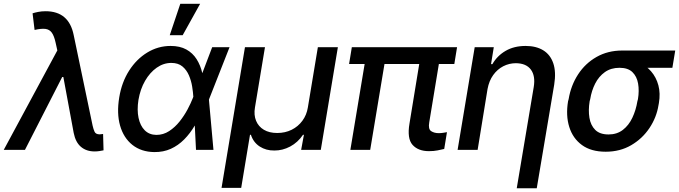

<svg xmlns="http://www.w3.org/2000/svg" viewBox="-56 -797 3611 1021"><path d="M447.3 8.3Q403.3 8.3 374.5 -16.1Q345.7 -40.5 335.9 -90.3L273.4 -427.7L251.5 -517.1L239.7 -570.3Q231.9 -606 219.5 -623.3Q207 -640.6 185.3 -643.3Q163.6 -646 127.9 -637.7L117.2 -726.1Q128.4 -730 146.7 -733.6Q165 -737.3 186.5 -737.3Q248.5 -737.3 285.9 -705.6Q323.2 -673.8 335.9 -610.4L436.5 -128.9Q440.9 -109.4 447 -96.2Q453.1 -83 473.6 -82.5Q484.4 -83 492.2 -84.5L494.6 2.4Q483.9 4.9 471.2 6.6Q458.5 8.3 447.3 8.3ZM-36.1 0 274.4 -576.2 297.4 -387.7H274.9L76.7 0Z M764.2 11.7Q694.8 10.7 647.9 -26.6Q601.1 -64 582.5 -129.2Q564 -194.3 578.1 -279.3Q591.3 -359.9 630.6 -421.4Q669.9 -482.9 727.3 -517.8Q784.7 -552.7 851.1 -552.7Q900.9 -552.7 934.8 -533.9Q968.8 -515.1 989.5 -482.4Q1010.3 -449.7 1020 -407.2L1058.1 -410.2L1054.7 -271L1079.1 0H986.3L972.2 -281.2Q970.7 -306.2 965.8 -336.9Q960.9 -367.7 948.7 -396.2Q936.5 -424.8 914.1 -443.6Q891.6 -462.4 855 -462.4Q813.5 -462.4 777.3 -437Q741.2 -411.6 715.6 -367.4Q689.9 -323.2 680.2 -265.6Q671.9 -212.4 680.7 -170.4Q689.5 -128.4 713.6 -104.2Q737.8 -80.1 775.4 -79.6Q812.5 -79.6 843.5 -99.9Q874.5 -120.1 899.2 -151.1Q923.8 -182.1 941.4 -215.3Q959 -248.5 969.2 -274.9L1072.3 -545.9H1164.6L1056.6 -271.5L1012.7 -133.3L980 -129.9Q955.1 -87.4 923.3 -55.4Q891.6 -23.4 852.3 -5.6Q813 12.2 764.2 11.7ZM846.7 -609.9 902.8 -776.9H1008.3L915.5 -609.9Z M1122.1 202.1 1246.6 -545.9H1353L1299.8 -225.6Q1293 -185.5 1305.7 -154.8Q1318.4 -124 1347.2 -106.9Q1376 -89.8 1418 -89.8Q1460.4 -89.8 1494.9 -106.9Q1529.3 -124 1552 -154.8Q1574.7 -185.5 1581.1 -225.6L1634.3 -545.9H1740.7L1649.9 0H1545.4L1560.1 -80.1H1555.2Q1527.8 -39.6 1487.1 -17.8Q1446.3 3.9 1402.3 3.4Q1358.9 3.9 1325.2 -17.8Q1291.5 -39.6 1278.3 -80.1H1273.4L1226.6 202.1Z M2374.5 -545.9 2359.9 -456.5H1800.3L1814.9 -545.9ZM2003.4 -545.9 1912.6 0H1807.1L1897.9 -545.9ZM2188 -545.9H2292.5L2226.6 -146.5Q2220.2 -110.4 2236.8 -99.6Q2253.4 -88.9 2277.3 -88.9Q2289.1 -88.9 2300.8 -90.8Q2312.5 -92.8 2320.8 -94.2L2306.2 -4.9Q2291.5 -1.5 2271.2 2.7Q2251 6.8 2225.1 6.8Q2168 6.8 2137.9 -26.6Q2107.9 -60.1 2121.6 -140.6Z M2536.6 -323.7 2483.9 0H2377.4L2468.3 -545.9H2569.8L2555.2 -456.1H2562.5Q2587.9 -500.5 2632.8 -526.6Q2677.7 -552.7 2739.3 -552.7Q2794.9 -552.7 2832.8 -529.5Q2870.6 -506.3 2886.2 -460.4Q2901.9 -414.6 2891.1 -346.7L2798.3 204.1H2691.9L2782.2 -334Q2792 -393.1 2767.1 -426.8Q2742.2 -460.4 2687.5 -460.9Q2651.4 -460.9 2619.9 -444.6Q2588.4 -428.2 2566.7 -397.9Q2544.9 -367.7 2536.6 -323.7Z M2964.8 -258.8 2967.8 -269.5Q2980 -342.8 3018.1 -401.4Q3056.2 -460 3116.2 -494.1Q3176.3 -528.3 3252.9 -528.3Q3266.6 -525.4 3276.9 -513.7Q3287.1 -502 3301.3 -488.5Q3315.4 -475.1 3339.8 -465.3Q3378.9 -449.2 3406.2 -417.7Q3433.6 -386.2 3445.1 -343.3Q3456.5 -300.3 3447.8 -249L3445.8 -238.3Q3435.5 -172.9 3397.7 -116.2Q3359.9 -59.6 3300.5 -24.9Q3241.2 9.8 3165 9.8Q3087.4 9.8 3038.8 -25.6Q2990.2 -61 2971.2 -121.8Q2952.1 -182.6 2964.8 -258.8ZM3082.5 -269.5 3079.6 -258.8Q3071.8 -210.9 3078.4 -170.7Q3085 -130.4 3109.4 -106.2Q3133.8 -82 3180.2 -82Q3224.6 -82 3256.1 -106.2Q3287.6 -130.4 3306.6 -170.7Q3325.7 -210.9 3333.5 -258.8L3336.4 -269.5Q3343.8 -314.9 3337.2 -352.8Q3330.6 -390.6 3306.9 -413.6Q3283.2 -436.5 3238.3 -436.5Q3192.9 -436.5 3160.6 -413.6Q3128.4 -390.6 3109.1 -352.8Q3089.8 -314.9 3082.5 -269.5ZM3534.7 -528.3 3519.5 -436.5H3238.3L3252.9 -528.3Z"/></svg>

Font: Inter Tight Medium
Style: Italic
Weight: 500
Italic angle: -9.39999°
Designer: Rasmus Andersson
Foundry: rsms
Version: Version 3.004